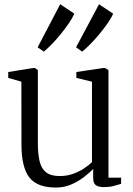

<svg xmlns="http://www.w3.org/2000/svg" viewBox="-20 -854 612 885"><path d="M458 8.5Q435 8.5 422.2 -0.2Q409.5 -9 409.5 -33V-75Q392 -57 365.8 -37Q339.5 -17 307.2 -3.2Q275 10.5 237.5 10.5Q151.5 10.5 115.2 -36.2Q79 -83 79 -187.5L78.5 -477.5L18 -495V-522L132 -540.5H141L154.5 -531V-195.5Q154.5 -145 162.5 -111Q170.5 -77 192.2 -59.8Q214 -42.5 255.5 -42.5Q287.5 -42.5 315.2 -52.2Q343 -62 365.8 -76.8Q388.5 -91.5 404 -106.5V-477.5L332 -495V-522L455 -540.5H463.5L480 -531V-35H538.5L538 -6.5Q522 -1.5 502.8 3.5Q483.5 8.5 458 8.5ZM358 -616.5 330.5 -636 436.5 -834.5 501.5 -791Q493 -771 475.8 -746.2Q458.5 -721.5 437.5 -696.2Q416.5 -671 395.8 -650Q375 -629 359 -616.5ZM181.5 -616.5 153.5 -636 257.5 -834.5 322.5 -791Q314 -771 297 -746.2Q280 -721.5 259.5 -696.2Q239 -671 218.5 -650Q198 -629 182.5 -616.5Z"/></svg>

Font: Merriweather 72pt Light
Style: Regular
Weight: 300
Version: Version 2.100